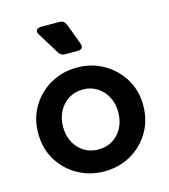

<svg xmlns="http://www.w3.org/2000/svg" viewBox="-120 -908 892 1015"><g transform="rotate(-15 326.0 -400.5)"><path d="M327 12Q247 12 181.5 -25Q116 -62 77.5 -126Q39 -190 39 -272Q39 -354 77.5 -418Q116 -482 181 -519Q246 -556 327 -556Q406 -556 471 -519Q536 -482 575 -418Q614 -354 614 -272Q614 -190 575 -125.5Q536 -61 471 -24.5Q406 12 327 12ZM327 -108Q370 -108 404 -129Q438 -150 457.5 -187Q477 -224 477 -272Q477 -319 457.5 -356Q438 -393 404 -414.5Q370 -436 327 -436Q282 -436 248 -414.5Q214 -393 194.5 -356Q175 -319 175 -272Q175 -224 194.5 -187Q214 -150 248 -129Q282 -108 327 -108ZM285 -640Q261 -640 250 -660L178 -777Q168 -792 174 -802.5Q180 -813 198 -813H300Q325 -813 335 -789L378 -674Q384 -658 377.5 -649Q371 -640 355 -640Z"/></g></svg>

Font: Pitagon Sans Text
Style: Bold
Weight: 700
Designer: Travis Tran
Foundry: Pitagon
Version: Version 1.001; ttfautohint (v1.8.4.7-5d5b);gftools[0.9.26]